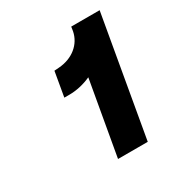

<svg xmlns="http://www.w3.org/2000/svg" viewBox="-100 -771 475 509"><g transform="rotate(-30 137.0 -517.0)"><path d="M159 -561 119 -334H210L274 -700H187L185 -687C178 -651 147 -625 104 -622L90 -621L77 -546H92C114 -546 137 -551 159 -561Z"/></g></svg>

Font: Fixel Display 20240404 SemiBold
Style: Italic
Weight: 600
Italic angle: -10°
Designer: AlfaBravo + MacPaw
Foundry: Kyrylo Tkachov, Marchela Mozhyna, Serhii Makarenko, Maria Weinstein, Zakhar Kryvoshyya
Version: Version 1.211;Glyphs 3.2 (3225)